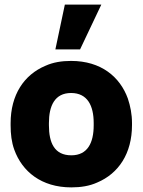

<svg xmlns="http://www.w3.org/2000/svg" viewBox="-20 -802 621 832"><path d="M26 -259C26 -221 30 -186 42 -153C76 -59 159 10 289 10C330 10 368 4 401 -11C494 -50 552 -137 552 -260V-269C552 -307 545 -342 534 -375C500 -469 418 -538 288 -538C247 -538 210 -532 177 -517C84 -478 26 -391 26 -268ZM192 -259V-269C192 -343 217 -399 288 -399C359 -399 386 -344 386 -269V-259C386 -184 360 -129 289 -129C216 -129 192 -183 192 -259ZM220 -588H327L419 -782H261Z"/></svg>

Font: Asimov Pro
Style: Ult
Weight: 900
Designer: Google
Version: Version 2.000980; 2014